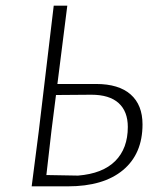

<svg xmlns="http://www.w3.org/2000/svg" viewBox="-20 -659 566 679"><path d="M92 0 117 -194 170 -639H218L183 -362H320Q400 -362 442 -325Q484 -288 484 -219Q484 -115 415 -57.5Q346 0 220 0ZM162 -197 144 -40 256 -38Q343 -45 387.5 -89.5Q432 -134 432 -210Q432 -265 399.5 -294.5Q367 -324 303 -324L178 -323Z"/></svg>

Font: Alegreya Sans Light
Style: Italic
Weight: 300
Italic angle: -7°
Designer: Juan Pablo del Peral
Foundry: Huerta Tipografica
Version: Version 2.007